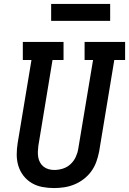

<svg xmlns="http://www.w3.org/2000/svg" viewBox="-20 -948 656 976"><path d="M255 8Q225 8 195.5 2.5Q166 -3 141.5 -17.5Q117 -32 99.5 -54.5Q82 -77 73.5 -104.5Q65 -132 65 -162Q65 -192 70 -222L140 -643H96V-735H303V-643H247L175 -207Q173 -192 172.5 -177Q172 -162 174.5 -148Q177 -134 184 -121.5Q191 -109 202 -100.5Q213 -92 227 -88Q241 -84 256 -84Q256 -84 256 -84Q256 -84 256 -84Q278 -84 300 -91Q322 -98 339 -114Q356 -130 365.5 -151Q375 -172 378 -193L453 -643H410V-735H616V-643H561L484 -178Q479 -152 470 -126.5Q461 -101 445 -78.5Q429 -56 406.5 -38.5Q384 -21 358.5 -10.5Q333 0 306.5 4Q280 8 255 8ZM540 -842H240V-928H540Z"/></svg>

Font: Iosevka Slab Semibold Extended
Style: Italic
Weight: 600
Width: 7
Italic angle: -9°
Monospace: yes
Designer: Belleve Invis
Foundry: Belleve Invis
Version: Version 11.1.0; ttfautohint (v1.8.3)